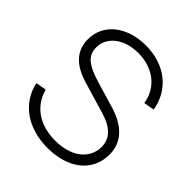

<svg xmlns="http://www.w3.org/2000/svg" viewBox="-205 -866 1013 1013"><g transform="rotate(45 301.0 -360.0)"><path d="M314.5 15Q259 15 211.2 1Q163.5 -13 126.8 -39.2Q90 -65.5 65.5 -102.5Q41 -139.5 31.5 -186L90.5 -196Q100 -159.5 120 -130.8Q140 -102 169 -82Q198 -62 235.2 -51.5Q272.5 -41 316 -41Q360.5 -41 396.8 -51.8Q433 -62.5 458.8 -82.2Q484.5 -102 498.8 -129.8Q513 -157.5 513 -191Q513 -282.5 392 -318.5L211 -372.5Q59.5 -417.5 59.5 -542Q59.5 -584.5 77 -620Q94.5 -655.5 126.2 -681Q158 -706.5 202.2 -720.8Q246.5 -735 299.5 -735Q353 -735 398.8 -720.2Q444.5 -705.5 479.2 -678Q514 -650.5 536.8 -611.5Q559.5 -572.5 567.5 -524.5L508 -514Q502.5 -551 485 -581.5Q467.5 -612 440.2 -633.5Q413 -655 377.2 -666.8Q341.5 -678.5 299.5 -678.5Q259.5 -678.5 226.8 -668.2Q194 -658 170.5 -639.8Q147 -621.5 134 -596.8Q121 -572 121 -543.5Q121 -520.5 128.2 -502.8Q135.5 -485 151.8 -470.5Q168 -456 194 -444Q220 -432 257.5 -420.5L402 -377.5Q485.5 -353 528.2 -306.2Q571 -259.5 571 -192.5Q571 -145.5 552.8 -107Q534.5 -68.5 501 -41.5Q467.5 -14.5 420.2 0.2Q373 15 314.5 15Z"/></g></svg>

Font: Vela Sans Light
Style: Regular
Weight: 300
Designer: Principal design: Mikhail Sharanda - project Manrope.
Design modification: Ravid Balaliev
Foundry: Mikhail Sharanda
Version: Version 1.001